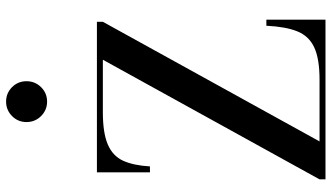

<svg xmlns="http://www.w3.org/2000/svg" viewBox="-249 -839 1088 630"><g transform="rotate(-90 295.0 -524.0)"><path d="M21.5 0V-19.5L414 -730.5H241.5Q173.5 -730.5 135.8 -714.2Q98 -698 82.5 -663.8Q67 -629.5 64 -576H44.5V-750H538.5V-730.5L146 -19.5H348.5Q417 -19.5 454.2 -36.8Q491.5 -54 507 -92.2Q522.5 -130.5 525.5 -194H545.5V0ZM276.5 -913.5Q249 -913.5 229.2 -933.2Q209.5 -953 209.5 -981Q209.5 -1009 229.2 -1028.5Q249 -1048 276.5 -1048Q304.5 -1048 324 -1028.5Q343.5 -1009 343.5 -981Q343.5 -953 324 -933.2Q304.5 -913.5 276.5 -913.5Z"/></g></svg>

Font: Bodoni Moda Medium
Style: Regular
Weight: 500
Designer: Owen Earl
Foundry: indestructible type
Version: Version 2.005